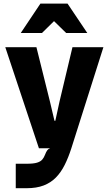

<svg xmlns="http://www.w3.org/2000/svg" viewBox="-20 -800 584 1036"><path d="M65 215.5V83.5H124.5Q160.5 83.5 179.5 77.8Q198.5 72 207.8 61.2Q217 50.5 222.5 36Q229 19 235 11Q241 3 250.5 0H190L8.5 -545.5H176.5L249 -254L274 -148H278.5L301.5 -253.5L371 -545.5H538L365 0Q349 50 329 90Q309 130 281.5 158Q254 186 215.5 200.8Q177 215.5 124.5 215.5ZM92 -622 198 -780.5H344.5L451 -622H337L271.5 -686L206.5 -622Z"/></svg>

Font: Spline Sans
Style: Regular
Weight: 400
Designer: Eben Sorkin, Mirko Velimirovic
Foundry: Sorkin Type
Version: Version 1.001